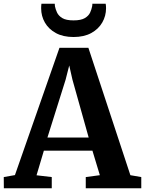

<svg xmlns="http://www.w3.org/2000/svg" viewBox="-34 -1002 772 1022"><path d="M45.5 -70 282.5 -747.5H436.5L660 -69.5L718 -59.5V0H422.5V-59.5L497.5 -69.5L458 -200H199.5L160.5 -69L241.5 -59.5V0H-13.5L-14 -59.5ZM438 -270 351.5 -578.5 334.5 -653.5 315 -577 218.5 -270ZM357.5 -805Q302 -805 263.5 -826Q225 -847 205 -881.8Q185 -916.5 185 -958Q185 -971.5 186.5 -982H257.5Q257.5 -980 257.8 -976.2Q258 -972.5 258.5 -968.5Q261.5 -953 269.5 -935.5Q277.5 -918 297.5 -905.8Q317.5 -893.5 357.5 -893.5Q397.5 -893.5 417.8 -905.8Q438 -918 445.8 -935.2Q453.5 -952.5 456.5 -968.5Q457.5 -972.5 457.5 -976.2Q457.5 -980 457.5 -982H528.5Q530.5 -971.5 530.5 -958.5Q530.5 -917 510.2 -882Q490 -847 451.5 -826Q413 -805 357.5 -805Z"/></svg>

Font: Merriweather
Style: Bold
Weight: 700
Designer: Eben Sorkin
Foundry: Eben Sorkin
Version: Version 2.100; ttfautohint (v1.7.19-72a1) -l 8 -r 50 -G 200 